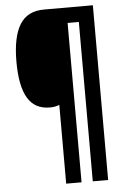

<svg xmlns="http://www.w3.org/2000/svg" viewBox="-59 -802 627 971"><g transform="rotate(-5 254.0 -316.5)"><path d="M450 127H372V-682H315V127H237V-273Q218 -264 188 -264Q112 -264 76 -325Q40 -386 40 -509Q40 -634 78.5 -697Q117 -760 202 -760H450Z"/></g></svg>

Font: Noto Sans Malayalam ExtraCondensed ExtraBold
Style: Regular
Weight: 800
Width: 2
Designer: Jelle Bosma - Monotype Design Team
Foundry: Monotype Imaging Inc.
Version: Version 2.104; ttfautohint (v1.8.4.7-5d5b)